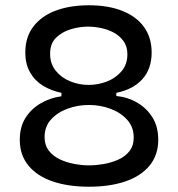

<svg xmlns="http://www.w3.org/2000/svg" viewBox="-20 -694 675 728"><path d="M317 14Q239 14 180 -6Q121 -26 88 -66Q55 -106 55 -164Q55 -212 76 -246Q97 -280 133 -301.5Q169 -323 213 -329V-336L317 -349L421 -337V-330Q464 -326 500 -305Q536 -284 558 -249Q580 -214 580 -164Q580 -106 547 -66Q514 -26 455 -6Q396 14 317 14ZM318 -67Q344 -67 373 -72Q402 -77 428 -88.5Q454 -100 470.5 -120.5Q487 -141 487 -173Q487 -212 462.5 -239.5Q438 -267 399 -281.5Q360 -296 317 -296Q275 -296 236.5 -282Q198 -268 173.5 -241Q149 -214 149 -174Q149 -144 165 -123Q181 -102 206.5 -90Q232 -78 261.5 -72.5Q291 -67 318 -67ZM316 -372Q352 -372 385.5 -385Q419 -398 441 -424Q463 -450 463 -488Q463 -518 448.5 -538Q434 -558 412 -570Q390 -582 364 -587.5Q338 -593 314 -593Q281 -593 248 -583Q215 -573 192.5 -551Q170 -529 170 -490Q170 -452 191.5 -425.5Q213 -399 246.5 -385.5Q280 -372 316 -372ZM317 -310 213 -327V-342Q174 -350 143 -369Q112 -388 94 -419.5Q76 -451 76 -495Q76 -554 107 -594Q138 -634 192 -654Q246 -674 317 -674Q391 -674 444.5 -652.5Q498 -631 526.5 -591Q555 -551 555 -495Q555 -433 520 -394Q485 -355 421 -342V-328Z"/></svg>

Font: Bricolage Grotesque 24pt
Style: Regular
Weight: 400
Designer: Mathieu Triay
Foundry: Atelier Triay
Version: Version 1.001;gftools[0.9.33.dev8+g029e19f]